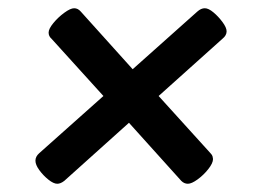

<svg xmlns="http://www.w3.org/2000/svg" viewBox="-20 -473 640 466"><path d="M119 -27Q110 -27 97.5 -37Q85 -47 75.5 -60Q66 -73 66 -83Q66 -93 75 -101L231 -240L105 -379Q98 -385 98 -394Q98 -403 109.5 -417Q121 -431 136 -442Q151 -453 160 -453Q169 -453 176 -445L302 -305L459 -445Q468 -453 477 -453Q486 -453 498 -443Q510 -433 520 -419.5Q530 -406 530 -397Q530 -387 520 -379L365 -240L491 -101Q495 -97 496 -93Q497 -89 497 -87Q497 -77 485.5 -62.5Q474 -48 459.5 -37.5Q445 -27 436 -27Q427 -27 420 -34L293 -175L136 -34Q127 -27 119 -27Z"/></svg>

Font: Asap Expanded Expanded SemiBold
Style: Italic
Weight: 600
Width: 7
Italic angle: -6°
Designer: Pablo Cosgaya
Foundry: Omnibus-Type
Version: Version 3.001; ttfautohint (v1.8.4.7-5d5b)